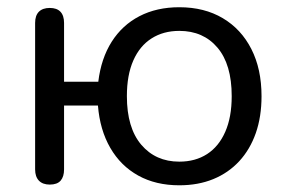

<svg xmlns="http://www.w3.org/2000/svg" viewBox="-20 -516 812 544"><path d="M488 9Q421.5 9 371.8 -18.5Q322 -46 292.5 -97Q263 -148 257.5 -217H161.5V-36Q161.5 -15.5 151.8 -4.2Q142 7 121 7Q101 7 90.2 -4.2Q79.5 -15.5 79.5 -36V-451Q79.5 -472 90.2 -482.8Q101 -493.5 121 -493.5Q141 -493.5 151.2 -482.8Q161.5 -472 161.5 -451V-284.5H258.5Q266.5 -350.5 296.5 -397.8Q326.5 -445 375.2 -470.2Q424 -495.5 488 -495.5Q559 -495.5 611.2 -464.5Q663.5 -433.5 692.2 -377Q721 -320.5 721 -243.5Q721 -185.5 704.8 -139Q688.5 -92.5 657.8 -59.2Q627 -26 584.2 -8.5Q541.5 9 488 9ZM488 -58Q533.5 -58 566.8 -79.5Q600 -101 618.2 -142.5Q636.5 -184 636.5 -243.5Q636.5 -333.5 596.2 -381Q556 -428.5 488 -428.5Q443 -428.5 409.5 -407.2Q376 -386 357.8 -344.8Q339.5 -303.5 339.5 -243.5Q339.5 -154 380.2 -106Q421 -58 488 -58Z"/></svg>

Font: Nunito ExtraLight
Style: Regular
Weight: 200
Designer: Vernon Adams
Foundry: Vernon Adams
Version: Version 3.602;April 4, 2023;FontCreator 14.0.0.2856 64-bit